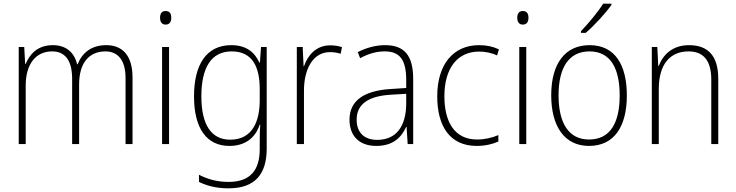

<svg xmlns="http://www.w3.org/2000/svg" viewBox="-20 -785 4011 1046"><path d="M559 -539C478 -539 428 -498 403 -435H400C385 -499 340 -539 268 -539C182 -539 141 -487 120 -437H117L112 -529H82V0H120V-319C120 -436 175 -505 264 -505C328 -505 373 -464 373 -356V0H411V-324C411 -445 467 -505 555 -505C618 -505 664 -462 664 -360V0H702V-363C702 -484 646 -539 559 -539Z M882 -725C860 -725 852 -709 852 -688C852 -667 861 -651 882 -651C904 -651 913 -666 913 -688C913 -709 906 -725 882 -725ZM901 -529H863V0H901Z M1240 -539C1105 -539 1037 -434 1037 -260C1037 -81 1109 10 1230 10C1314 10 1371 -33 1395 -106H1398C1395 -71 1395 -44 1395 -12V27C1395 142 1344 206 1225 206C1161 206 1108 190 1064 167V206C1107 227 1158 241 1225 241C1373 241 1433 160 1433 24V-529H1402L1396 -444H1393C1368 -499 1323 -539 1240 -539ZM1242 -505C1356 -505 1395 -420 1395 -299V-239C1395 -130 1359 -24 1234 -24C1132 -24 1077 -104 1077 -260C1077 -412 1128 -505 1242 -505Z M1778 -538C1702 -538 1656 -483 1636 -424H1634L1629 -529H1597V0H1636V-288C1635 -406 1684 -501 1777 -501C1799 -501 1818 -498 1836 -492L1843 -528C1824 -535 1801 -538 1778 -538Z M2078 -539C2025 -539 1974 -524 1929 -501L1942 -468C1990 -494 2033 -505 2076 -505C2156 -505 2193 -462 2193 -349V-306L2107 -300C1965 -291 1884 -238 1884 -133C1884 -49 1933 10 2030 10C2122 10 2167 -37 2193 -94H2195L2201 0H2231V-355C2231 -484 2182 -539 2078 -539ZM2110 -269 2193 -274V-219C2192 -101 2142 -23 2035 -23C1964 -23 1923 -63 1923 -133C1923 -220 1990 -262 2110 -269Z M2577 10C2623 10 2665 0 2695 -14V-49C2660 -34 2620 -25 2579 -25C2454 -25 2401 -124 2401 -261C2401 -413 2472 -504 2590 -504C2622 -504 2656 -498 2688 -483L2698 -516C2667 -531 2632 -539 2590 -539C2449 -539 2362 -434 2362 -260C2362 -96 2432 10 2577 10Z M2828 -725C2806 -725 2798 -709 2798 -688C2798 -667 2807 -651 2828 -651C2850 -651 2859 -666 2859 -688C2859 -709 2852 -725 2828 -725ZM2847 -529H2809V0H2847Z M3311 -758V-765H3266C3237 -719 3187 -659 3145 -615V-606H3171C3218 -646 3279 -713 3311 -758ZM3395 -265C3395 -428 3333 -539 3192 -539C3058 -539 2983 -438 2983 -266C2983 -97 3055 10 3189 10C3327 10 3395 -97 3395 -265ZM3023 -266C3023 -417 3079 -505 3192 -505C3310 -505 3356 -406 3356 -265C3356 -115 3304 -25 3189 -25C3076 -25 3023 -117 3023 -266Z M3734 -539C3642 -539 3591 -485 3569 -426H3566L3561 -529H3531V0H3569V-300C3569 -438 3633 -505 3731 -505C3810 -505 3855 -458 3855 -351V0H3893V-356C3893 -482 3836 -539 3734 -539Z"/></svg>

Font: Noto Sans Malayalam SemiCondensed ExtraLight
Style: Regular
Weight: 200
Width: 4
Designer: Jelle Bosma - Monotype Design Team
Foundry: Monotype Imaging Inc.
Version: Version 2.104